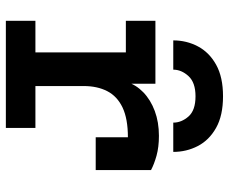

<svg xmlns="http://www.w3.org/2000/svg" viewBox="-83 -699 782 656"><g transform="rotate(90 308.0 -371.0)"><path d="M51 0V-101H159V-410H51V-511H266V-398L260 -413Q269.5 -444.5 295.2 -469.5Q321 -494.5 359.2 -508.8Q397.5 -523 444 -523Q482.5 -523 512 -514.8Q541.5 -506.5 561 -496V-307H449V-462L498 -412Q483 -414.5 470.2 -415.8Q457.5 -417 449 -417Q386 -417 347.5 -398.8Q309 -380.5 291.5 -346.5Q274 -312.5 274 -266V-101H417V0ZM118 -572Q118 -617.5 138.5 -656.2Q159 -695 201.2 -718.5Q243.5 -742 309 -742Q375 -742 417 -718.2Q459 -694.5 479 -655.8Q499 -617 499 -572H399Q399 -600 378 -624Q357 -648 309 -648Q262 -648 240 -624Q218 -600 218 -572Z"/></g></svg>

Font: Overpass Mono Light
Style: Regular
Weight: 300
Monospace: yes
Designer: Delve Withrington, Dave Bailey
Foundry: Delve Fonts LLC
Version: Version 4.000